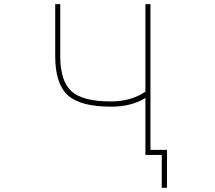

<svg xmlns="http://www.w3.org/2000/svg" viewBox="-20 -773 1040 929"><path d="M762.7 135.7V-23.4H683.6V-299.8L676.8 -294.9Q611.3 -256.8 516.6 -256.8Q371.1 -256.8 308.6 -311.5Q247.1 -367.2 247.1 -502V-752.9H271.5V-502Q271.5 -379.9 326.2 -331.1Q379.9 -282.2 516.6 -282.2Q612.3 -282.2 681.6 -328.1L683.6 -329.1V-752.9H708V-47.9H788.1V135.7Z"/></svg>

Font: Mgen+ 1m thin
Style: Regular
Weight: 100
Designer: [Source Han Sans]
Ryoko NISHIZUKA  (kana & ideographs); Paul D. Hunt (Latin, Greek & Cyrillic); Wenlong ZHANG  (bopomofo
Version: Version 1.059.20150602